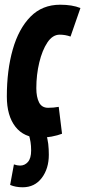

<svg xmlns="http://www.w3.org/2000/svg" viewBox="-20 -574 361 814"><path d="M149 10Q82 10 45.5 -36.5Q9 -83 9 -165Q9 -276 34 -364Q59 -452 109 -503Q159 -554 235 -554Q286 -554 321 -540L279 -419Q257 -427 233 -427Q203 -427 181 -394Q159 -361 146.5 -309Q134 -257 134 -200Q134 -163 145.5 -140Q157 -117 184 -117Q207 -117 229 -121L243 -7Q225 0 199 5Q173 10 149 10ZM23 210 39 123Q53 128 65 128Q85 128 98.5 112.5Q112 97 112 64Q112 44 109.5 28.5Q107 13 102 -5L175 -6Q182 14 184.5 36Q187 58 187 82Q187 141 157 180.5Q127 220 76 220Q46 220 23 210Z"/></svg>

Font: Georama ExtraCondensed
Style: Bold Italic
Weight: 700
Width: 2
Italic angle: -9°
Designer: Jean-Baptiste Levee
Foundry: Production Type
Version: Version 1.000